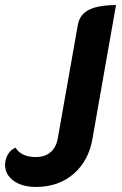

<svg xmlns="http://www.w3.org/2000/svg" viewBox="-60 -529 483 758"><path d="M-40 122Q-40 100 -29 81Q-18 62 1 54Q25 91 81 91Q118 91 140 71.5Q162 52 168 18L247 -429Q254 -472 291.5 -490.5Q329 -509 398 -509L305 19Q290 106 230.5 157.5Q171 209 82 209Q27 209 -6.5 184.5Q-40 160 -40 122Z"/></svg>

Font: K2D ExtraBold
Style: Italic
Weight: 800
Italic angle: -10°
Designer: Katatrad Aksorn Co.,Ltd.
Foundry: Cadson Demak Co.,Ltd.
Version: Version 1.000; ttfautohint (v1.6)